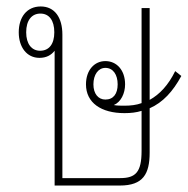

<svg xmlns="http://www.w3.org/2000/svg" viewBox="-20 -574 581 594"><path d="M365 -224C385 -224 402 -226 418 -231V-107C418 -42 400 -23 352 -23H173V-467C173 -520 149 -554 106 -554C63 -554 38 -521 38 -474C38 -428 63 -395 102 -395C123 -395 138 -403 149 -417V0H351C423 0 443 -36 443 -102V-239C484 -257 515 -291 541 -339L522 -354C501 -311 474 -282 443 -265V-549H418V-255C402 -249 384 -247 365 -247C354 -247 342 -247 332 -249C354 -258 367 -285 367 -313C367 -357 341 -385 306 -385C272 -385 246 -357 246 -313C246 -256 293 -224 365 -224ZM104 -417C78 -417 61 -438 61 -474C61 -511 78 -532 105 -532C132 -532 148 -511 148 -474C148 -438 132 -417 104 -417ZM306 -266C284 -266 269 -284 269 -313C269 -343 284 -364 306 -364C330 -364 344 -343 344 -313C344 -284 331 -266 306 -266Z"/></svg>

Font: Noto Sans Thai Looped Condensed Thin
Style: Regular
Weight: 100
Width: 3
Designer: Sasikarn Vongin, Ben Mitchell
Foundry: The Fontpad Ltd
Version: Version 1.001